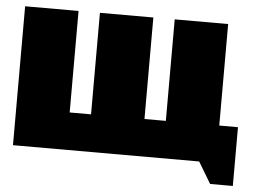

<svg xmlns="http://www.w3.org/2000/svg" viewBox="-46 -578 952 716"><g transform="rotate(5 430.0 -220.0)"><path d="M20 0H717L765 80H850V-140H780V-520H580V-140H500V-520H300V-140H220V-520H20Z"/></g></svg>

Font: MikodacsPCS
Style: Regular
Weight: 900
Designer: gluk (gluksza@wp.pl)
Foundry: gluk (gluksza@wp.pl)
Version: Version 0.27